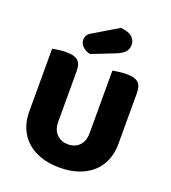

<svg xmlns="http://www.w3.org/2000/svg" viewBox="-154 -964 972 1093"><g transform="rotate(20 332.0 -417.5)"><path d="M602 -224Q602 -170 583.5 -125.5Q565 -81 530 -49.5Q495 -18 445 -1Q395 16 332 16Q269 16 219 -1Q169 -18 134 -49.5Q99 -81 80.5 -125.5Q62 -170 62 -224V-606Q73 -608 97 -611.5Q121 -615 143 -615Q166 -615 183.5 -611.5Q201 -608 213 -599Q225 -590 231 -574Q237 -558 237 -532V-227Q237 -179 263.5 -152Q290 -125 332 -125Q375 -125 401 -152Q427 -179 427 -227V-606Q438 -608 462 -611.5Q486 -615 508 -615Q531 -615 548.5 -611.5Q566 -608 578 -599Q590 -590 596 -574Q602 -558 602 -532ZM389 -851Q438 -847 459 -827.5Q480 -808 480 -782Q480 -753 463.5 -736Q447 -719 412 -705L275 -651Q246 -657 228.5 -675Q211 -693 211 -715Q211 -729 218.5 -742Q226 -755 242 -763Z"/></g></svg>

Font: Baloo Bhaijaan
Style: Regular
Weight: 400
Designer: Devika Bhansali and Ek Type
Foundry: Ek Type
Version: Version 1.443;PS 1.000;hotconv 16.6.51;makeotf.lib2.5.65220;